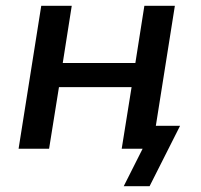

<svg xmlns="http://www.w3.org/2000/svg" viewBox="-20 -512 692 661"><path d="M406 129 471 0H405L419 -79H600L495 129ZM44 0 122 -492H227L196 -295H446L477 -492H582L504 0H399L433 -212H183L149 0Z"/></svg>

Font: Nunito Sans 10pt SemiBold
Style: Italic
Weight: 600
Italic angle: -9°
Designer: Vernon Adams
Foundry: Vernon Adams
Version: Version 3.101;gftools[0.9.27]